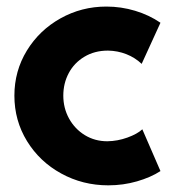

<svg xmlns="http://www.w3.org/2000/svg" viewBox="-20 -553 517 579"><path d="M23.4 -264.6Q23.4 -338.9 61 -400.4Q98.6 -461.9 162.4 -497.6Q226.1 -533.2 300.8 -533.2Q345.2 -533.2 387.5 -520.5Q429.7 -507.8 463.9 -484.4L407.2 -360.4Q387.2 -379.4 361.1 -389.6Q335 -399.9 305.7 -400.4Q265.1 -400.4 234.4 -381.8Q203.6 -363.3 187.3 -332.5Q170.9 -301.8 170.9 -264.6Q170.9 -227.1 188.2 -195.6Q205.6 -164.1 235.8 -145.5Q266.1 -127 303.7 -127Q334.5 -127.4 364.3 -138.2Q394 -148.9 409.2 -163.1L463.9 -37.1Q434.6 -18.1 393.1 -6.1Q351.6 5.9 306.6 5.9Q229.5 5.9 164.6 -29.8Q99.6 -65.4 61.5 -127.4Q23.4 -189.5 23.4 -264.6Z"/></svg>

Font: Reddit Sans Strawberry ExBold
Style: Regular
Weight: 800
Designer: Stephen Hutchings
Foundry: Reddit
Version: Version 1.013